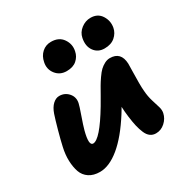

<svg xmlns="http://www.w3.org/2000/svg" viewBox="-174 -907 1049 1077"><g transform="rotate(-30 350.0 -369.0)"><path d="M538.1 -567.9Q495.6 -567.9 472.4 -600.1Q449.2 -632.3 459 -681.2Q465.3 -713.9 493.2 -735.4Q521 -756.8 554.2 -756.8Q600.6 -756.8 623.3 -721.2Q646 -685.5 638.2 -644Q632.3 -612.8 606.7 -590.3Q581.1 -567.9 538.1 -567.9ZM291 -564Q247.1 -564 221.7 -596.4Q196.3 -628.9 205.1 -670.9Q211.9 -707 236.3 -729Q260.7 -751 294.9 -751Q346.2 -751 370.8 -715.1Q395.5 -679.2 386.2 -637.2Q380.4 -606.4 356.4 -585.2Q332.5 -564 291 -564ZM169.9 19Q128.4 19 100.6 0.5Q72.8 -18.1 61.8 -49.3Q50.8 -80.6 49.3 -121.3Q47.9 -162.1 58.1 -207Q66.4 -245.1 82.5 -303.5Q98.6 -361.8 108.9 -392.1Q121.1 -427.7 141.1 -446.3Q161.1 -464.8 183.1 -464.8Q218.8 -464.8 241.9 -438.5Q265.1 -412.1 257.8 -376Q254.9 -360.8 236.1 -307.6Q217.3 -254.4 210 -227.1Q186.5 -138.2 215.8 -138.2Q260.3 -138.2 356 -297.9Q366.7 -315.4 385 -347.9Q403.3 -380.4 413.6 -398.2Q423.8 -416 440.4 -439.9Q457 -463.9 470 -476.1Q482.9 -488.3 500.2 -497.6Q517.6 -506.8 535.2 -506.8Q606.4 -506.8 609.9 -428.2Q609.9 -414.6 608.9 -375.5Q607.9 -336.4 607.9 -304.2Q607.9 -272 609.9 -252Q612.3 -215.3 622.3 -182.9Q632.3 -150.4 638.7 -129.4Q645 -108.4 641.1 -89.8Q634.3 -57.6 608.6 -34.4Q583 -11.2 549.8 -11.2Q529.3 -11.2 513.9 -22.5Q498.5 -33.7 488.8 -56.6Q479 -79.6 472.9 -105.7Q466.8 -131.8 461.9 -169.9Q457.5 -204.6 456.1 -236.8Q452.1 -229.5 444.6 -217.3Q437 -205.1 434.1 -200.2Q365.7 -92.3 298.1 -36.6Q230.5 19 169.9 19Z"/></g></svg>

Font: Shantell Sans Irregular
Style: Bold Italic
Weight: 700
Italic angle: -11.31°
Designer: Stephen Nixon, Anya Danilova, Shantell Martin
Foundry: Arrow Type
Version: Version 1.006;[9816181b4]